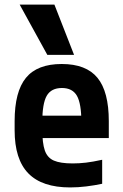

<svg xmlns="http://www.w3.org/2000/svg" viewBox="-20 -810 540 840"><path d="M287 10Q164 10 104 -51.5Q44 -113 44 -240V-280Q44 -409 93.5 -469.5Q143 -530 250 -530Q357 -530 406.5 -469.5Q456 -409 456 -280V-206H104V-304H359L336 -272V-275Q336 -357 316.5 -391Q297 -425 251 -425Q204 -425 184.5 -391Q165 -357 165 -275V-245Q165 -184 176 -152Q187 -120 215.5 -107.5Q244 -95 298 -95Q327 -95 356.5 -98.5Q386 -102 427 -111V-6Q394 1 358 5.5Q322 10 287 10ZM187 -570 66 -790H218L304 -570Z"/></svg>

Font: M PLUS 1 Code SemiBold
Style: Regular
Weight: 600
Designer: Coji Morishita
Foundry: UNDERFOREST DESIGN
Version: Version 1.005